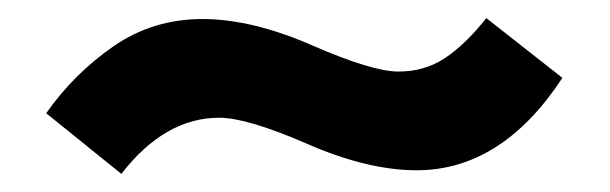

<svg xmlns="http://www.w3.org/2000/svg" viewBox="-20 -379 673 212"><path d="M222 -249Q162 -249 114 -187L31 -254Q62 -298 105.5 -328Q149 -358 203.5 -358Q258 -358 324.5 -329Q391 -300 420 -300Q449 -300 471.5 -315Q494 -330 517 -359L601 -293Q534 -191 440 -191Q386 -191 319.5 -220Q253 -249 222 -249Z"/></svg>

Font: Hind Guntur SemiBold
Style: Regular
Weight: 600
Designer: Manushi Parikh, Hitesh Malaviya
Foundry: Indian Type Foundry
Version: Version 1.000;PS 1.0;hotconv 1.0.86;makeotf.lib2.5.63406; tt